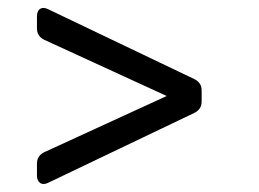

<svg xmlns="http://www.w3.org/2000/svg" viewBox="-20 -507 646 478"><path d="M100 -52Q88 -46 80 -51.5Q72 -57 72 -70V-100Q72 -119 90 -128L395 -268L90 -408Q72 -417 72 -436V-466Q72 -480 80 -485Q88 -490 100 -484L464 -310Q482 -301 482 -282V-254Q482 -235 464 -226Z"/></svg>

Font: Pitagon Sans Text
Style: Regular
Weight: 400
Designer: Travis Tran
Foundry: Pitagon
Version: Version 1.001; ttfautohint (v1.8.4.7-5d5b);gftools[0.9.26]